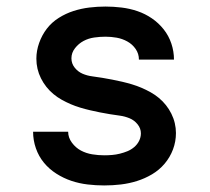

<svg xmlns="http://www.w3.org/2000/svg" viewBox="-20 -558 640 586"><path d="M298 8Q273 8 247.5 5Q222 2 198 -6Q174 -14 152 -28Q130 -42 114 -61.5Q98 -81 89.5 -105.5Q81 -130 81 -156H188Q188 -138 199.5 -122.5Q211 -107 227 -98.5Q243 -90 261.5 -87Q280 -84 298 -84Q310 -84 322 -85Q334 -86 346 -89Q358 -92 369 -96.5Q380 -101 389.5 -109Q399 -117 404.5 -128Q410 -139 410 -151Q410 -166 400 -178.5Q390 -191 375.5 -197Q361 -203 346 -205Q331 -207 315.5 -209.5Q300 -212 285 -215Q270 -218 255 -221.5Q240 -225 225 -229.5Q210 -234 196 -240Q182 -246 168.5 -253.5Q155 -261 143 -271Q131 -281 121.5 -293Q112 -305 105 -319Q98 -333 94.5 -348Q91 -363 91 -379Q91 -403 99.5 -427Q108 -451 123 -470.5Q138 -490 159.5 -503.5Q181 -517 204.5 -524.5Q228 -532 252.5 -535Q277 -538 302 -538Q326 -538 351 -535Q376 -532 399.5 -524Q423 -516 443.5 -502Q464 -488 479.5 -468.5Q495 -449 503 -425Q511 -401 511 -376H404Q404 -394 394 -408.5Q384 -423 368.5 -431.5Q353 -440 336 -443Q319 -446 302 -446Q285 -446 267.5 -443.5Q250 -441 235 -433Q220 -425 209 -411Q198 -397 198 -380Q198 -364 208 -351.5Q218 -339 232 -333Q246 -327 261.5 -325Q277 -323 292 -320.5Q307 -318 322.5 -315Q338 -312 353 -308.5Q368 -305 383 -300.5Q398 -296 412 -290Q426 -284 439.5 -276.5Q453 -269 465 -259Q477 -249 486.5 -237Q496 -225 503 -211Q510 -197 513.5 -182Q517 -167 517 -152Q517 -126 508 -102Q499 -78 482.5 -58.5Q466 -39 444 -26Q422 -13 398 -5.5Q374 2 349 5Q324 8 298 8Z"/></svg>

Font: Iosevka Curly SmBdEx
Style: Regular
Weight: 600
Width: 7
Monospace: yes
Designer: Belleve Invis
Foundry: Belleve Invis
Version: Version 11.1.0; ttfautohint (v1.8.3)